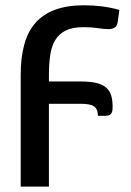

<svg xmlns="http://www.w3.org/2000/svg" viewBox="-20 -538 496 728"><path d="M58.5 -254Q58.5 -319 71.8 -368.2Q85 -417.5 114 -450.8Q143 -484 188.8 -501Q234.5 -518 299 -518Q333.5 -518 366.8 -513.8Q400 -509.5 432.5 -500.5L426.5 -456Q424 -438.5 414.2 -433Q404.5 -427.5 391 -427.5Q376.5 -427.5 352 -431.2Q327.5 -435 297 -435Q255.5 -435 229.8 -422.5Q204 -410 189.8 -386.5Q175.5 -363 170.5 -329.5Q165.5 -296 165.5 -254V-229H287Q322 -229 345 -223.5Q368 -218 381.8 -206.5Q395.5 -195 401.2 -177Q407 -159 407 -134Q407 -128 406.5 -121.8Q406 -115.5 403.5 -110.5Q401 -105.5 396 -102.2Q391 -99 382 -99H351.5Q351 -112.5 347.2 -121.2Q343.5 -130 335.5 -135.2Q327.5 -140.5 314.5 -142.5Q301.5 -144.5 283 -144.5H165.5V169.5H58.5Z"/></svg>

Font: Lato 2
Style: Regular
Weight: 600
Designer: Lukasz Dziedzic with Adam Twardoch and Botio Nikoltchev
Foundry: tyPoland Lukasz Dziedzic
Version: Version 2.015; 2015-08-06; http://www.latofonts.com/